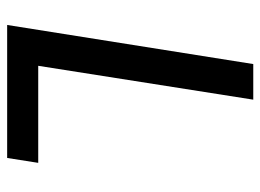

<svg xmlns="http://www.w3.org/2000/svg" viewBox="-118 -628 745 550"><g transform="rotate(90 255.0 -352.5)"><path d="M51 0 163 -705H265L168 -89H446L432 0Z"/></g></svg>

Font: Nunito Sans 7pt Condensed SemiBold
Style: Italic
Weight: 600
Width: 3
Italic angle: -9°
Designer: Vernon Adams
Foundry: Vernon Adams
Version: Version 3.101;gftools[0.9.27]